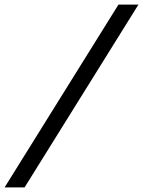

<svg xmlns="http://www.w3.org/2000/svg" viewBox="-39 -710 622 835"><path d="M563 -689.9 67.9 105H-19L476.1 -689.9Z"/></svg>

Font: Code New Roman
Style: Italic
Weight: 400
Italic angle: -11°
Monospace: yes
Designer: Sam Radian
Foundry: Code New Roman
Version: Version 1.508 October 19, 2014